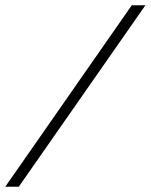

<svg xmlns="http://www.w3.org/2000/svg" viewBox="-48 -705 569 725"><path d="M-28 0 449.5 -685H501L23 0Z"/></svg>

Font: Newsreader 36pt
Style: Italic
Weight: 400
Italic angle: -17°
Designer: Hugues Gentile
Foundry: Production Type
Version: Version 1.003